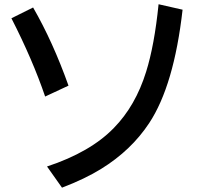

<svg xmlns="http://www.w3.org/2000/svg" viewBox="-20 -824 950 895"><path d="M190.4 -374Q132.3 -544.9 33.2 -738.8L134.3 -789.1Q226.6 -628.9 299.3 -424.8ZM199.2 -47.9Q401.4 -114.7 510.7 -227.5Q611.8 -330.6 661.1 -489.3Q699.7 -612.3 719.2 -804.2L831.1 -778.8Q791 -425.3 675.3 -250Q591.3 -123 452.1 -37.1Q376.5 9.8 269 50.8Z"/></svg>

Font: BIZ UDPGothic
Style: Bold
Weight: 700
Designer: TypeBank Co., Ltd.
Foundry: Morisawa Inc.
Version: Version 1.051